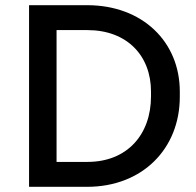

<svg xmlns="http://www.w3.org/2000/svg" viewBox="-20 -720 756 740"><path d="M92 0H316C528 0 673 -146 673 -347V-367C673 -560 528 -700 316 -700H92ZM198 -96V-604H317C469 -604 562 -506 562 -367V-349C562 -201 470 -96 317 -96Z"/></svg>

Font: Fixel Display Medium
Style: Regular
Weight: 500
Designer: AlfaBravo + MacPaw
Foundry: Kyrylo Tkachov, Marchela Mozhyna, Serhii Makarenko, Maria Weinstein, Zakhar Kryvoshyya
Version: Version 1.211